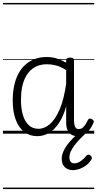

<svg xmlns="http://www.w3.org/2000/svg" viewBox="-20 -905 658 1300"><path d="M232 17Q182 17 144.5 -11.5Q107 -40 86.5 -94.5Q66 -149 66 -227Q66 -278 75.5 -323Q85 -368 103.5 -404Q122 -440 150 -465.5Q178 -491 214.5 -505Q251 -519 297 -519Q332 -519 363 -509.5Q394 -500 428 -481V-497Q428 -506 434.5 -510.5Q441 -515 454 -515Q468 -515 474.5 -510.5Q481 -506 481 -496V-94Q481 -74 484 -60Q487 -46 494 -38.5Q501 -31 513 -31Q525 -31 535 -37Q545 -43 555 -57Q565 -71 576 -94Q580 -101 586.5 -102Q593 -103 602 -98Q611 -94 614 -87.5Q617 -81 613 -74Q602 -46 585 -25.5Q568 -5 547.5 6Q527 17 505 17Q486 17 472 11Q458 5 448 -6.5Q438 -18 433 -35Q428 -52 428 -74Q428 -101 428 -129Q428 -157 428 -184Q407 -112 376.5 -68Q346 -24 309.5 -3.5Q273 17 232 17ZM122 -228Q122 -174 134 -130Q146 -86 172.5 -59.5Q199 -33 241 -33Q281 -33 318 -65Q355 -97 384 -164.5Q413 -232 428 -339V-430Q391 -454 359 -462Q327 -470 299 -470Q265 -470 237.5 -460Q210 -450 188.5 -430Q167 -410 152 -381Q137 -352 129.5 -314Q122 -276 122 -228ZM474 247Q441 247 419.5 227.5Q398 208 398 170Q398 148 407 125.5Q416 103 432.5 79.5Q449 56 474 31Q499 6 531 -21L572 -19V-14Q547 10 525 32.5Q503 55 486 77Q469 99 459.5 119.5Q450 140 450 160Q450 180 458.5 190.5Q467 201 484 201Q503 201 524 187.5Q545 174 565 149Q571 143 577.5 142Q584 141 591 146Q599 152 601.5 160.5Q604 169 598 176Q585 198 564 214Q543 230 519.5 238.5Q496 247 474 247ZM0 365H618V375H0ZM0 -20H618V0H0ZM0 -505H618V-500H0ZM0 -885H618V-875H0Z"/></svg>

Font: Playwrite AT Guides
Style: Regular
Weight: 400
Designer: Veronika Burian, José Scaglione
Foundry: TypeTogether
Version: Version 1.003